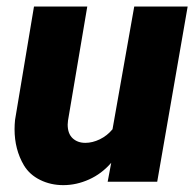

<svg xmlns="http://www.w3.org/2000/svg" viewBox="-20 -548 587 579"><path d="M304.7 0 315.4 -57.1Q286.6 -23.9 248.5 -6.8Q210.4 10.3 170.9 10.3Q132.8 10.3 101.1 -5.4Q69.3 -21 52.2 -49.3Q23.9 -97.2 23.9 -158.2Q23.9 -171.9 25.4 -186.5L82.5 -528.3H243.2L185.1 -184.6Q184.1 -175.8 184.1 -172.4Q184.1 -145 199 -131.1Q213.9 -117.2 237.3 -117.2Q258.8 -117.2 281 -127.9Q303.2 -138.7 319.3 -158.2L384.8 -528.3H545.9L454.1 0Z"/></svg>

Font: Mardoto Black
Style: Italic
Weight: 900
Italic angle: -12°
Designer: Christian Robertson, Vahan Hovhannisyan
Foundry: Google
Version: Version 1.000